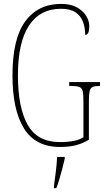

<svg xmlns="http://www.w3.org/2000/svg" viewBox="-20 -744 540 985"><path d="M288 10Q162 10 103 -85Q44 -180 44 -358Q44 -546 110 -635Q176 -724 293 -724Q343 -724 375 -706Q407 -688 422.5 -662Q438 -636 438 -611Q438 -586 432.5 -575.5Q427 -565 417 -565Q417 -602 405.5 -632.5Q394 -663 367 -681Q340 -699 293 -699Q185 -699 128.5 -612.5Q72 -526 72 -358Q72 -192 122 -103.5Q172 -15 288 -15Q326 -15 357.5 -21Q389 -27 408 -40V-226Q408 -261 404 -277Q400 -293 386.5 -298Q373 -303 346 -303H335V-323H493V-303H489Q467 -303 455.5 -298Q444 -293 440 -276.5Q436 -260 436 -225V-27Q404 -8 369.5 1Q335 10 288 10ZM257 208Q262 171 266.5 136Q271 101 273 61H312V71Q307 92 300 119.5Q293 147 285 174Q277 201 269 221H257Z"/></svg>

Font: Noto Serif Georgian ExtraCondensed Thin
Style: Regular
Weight: 100
Width: 2
Designer: Monotype Design Team, Akaki Razmadze
Foundry: Google LLC
Version: Version 2.003; ttfautohint (v1.8.4.7-5d5b)